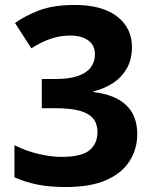

<svg xmlns="http://www.w3.org/2000/svg" viewBox="-20 -744 621 774"><path d="M244.7 10Q180.7 10 132.1 0.3Q83.5 -9.4 38.3 -29V-158.6Q84.5 -135.4 134.7 -123.5Q184.8 -111.6 228 -111.6Q308.7 -111.6 340.8 -138.4Q373 -165.2 373 -211.7Q373 -243.9 356.2 -265.3Q339.4 -286.7 302 -297.3Q264.6 -307.8 202.3 -307.8H148.5V-425.5H203.3Q259.8 -425.5 294.7 -437.9Q329.7 -450.4 346.2 -472.6Q362.7 -494.9 362.7 -523.9Q362.7 -561.9 335.7 -581.2Q308.6 -600.6 263.2 -600.6Q228.9 -600.6 199.4 -592.2Q169.9 -583.8 146.8 -572.1Q123.7 -560.4 106.4 -549.1L40.5 -651.2Q82.1 -681.2 139.2 -702.6Q196.3 -724 281.2 -724Q391.9 -724 451.9 -677.7Q511.9 -631.3 511.9 -554.3Q511.9 -504.5 491.5 -468.6Q471 -432.7 436.3 -409.7Q401.6 -386.8 357.8 -376V-372.6Q443.8 -362.6 488.6 -320.1Q533.3 -277.7 533.3 -203.6Q533.3 -144.1 502.8 -95.2Q472.3 -46.4 408.7 -18.2Q345.2 10 244.7 10Z"/></svg>

Font: Noto Sans Symbols
Style: Regular
Weight: 400
Designer: Monotype Design Team
Foundry: Monotype Imaging Inc.
Version: Version 2.002